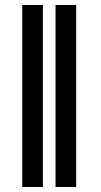

<svg xmlns="http://www.w3.org/2000/svg" viewBox="-20 -743 400 763"><path d="M150.4 -723.1V0H68.4V-723.1ZM282.7 -723.1V0H200.7V-723.1Z"/></svg>

Font: Inter 20pt Medium
Style: Regular
Weight: 500
Version: Version 4.001;git-66647c0bb